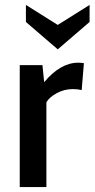

<svg xmlns="http://www.w3.org/2000/svg" viewBox="-20 -758 383 778"><path d="M60 -494H152L159 -425Q225 -504 297 -504Q308 -504 320 -502L311 -393Q295 -397 275 -397Q241 -397 211 -381Q181 -365 168 -344V0H60ZM85 -669V-738L214 -657L343 -738V-669L214 -558Z"/></svg>

Font: Cabin Medium
Style: Regular
Weight: 500
Designer: Pablo Impallari
Foundry: Pablo Impallari. http://www.impallari.com Igino Marini. http://www.ikern.com
Version: Version 2.200